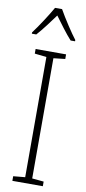

<svg xmlns="http://www.w3.org/2000/svg" viewBox="-104 -986 458 1024"><g transform="rotate(10 125.5 -474.0)"><path d="M145 -948H107C83 -905 37 -835 9 -798V-791H33C62 -823 99 -873 126 -910C154 -872 189 -824 219 -791H243V-798C220 -827 170 -903 145 -948ZM208 0V-25L145 -31V-682L208 -689V-714H43V-689L107 -682V-31L43 -25V0Z"/></g></svg>

Font: Noto Sans Malayalam Condensed ExtraLight
Style: Regular
Weight: 200
Width: 3
Designer: Jelle Bosma - Monotype Design Team
Foundry: Monotype Imaging Inc.
Version: Version 2.104